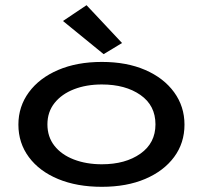

<svg xmlns="http://www.w3.org/2000/svg" viewBox="-20 -712 790 741"><path d="M373 9Q277 9 204.5 -21Q132 -51 91.5 -105.5Q51 -160 51 -231Q51 -301 91.5 -356Q132 -411 204.5 -442Q277 -473 373 -473Q469 -473 540.5 -442Q612 -411 652 -356Q692 -301 692 -231Q692 -160 652 -106Q612 -52 540.5 -21.5Q469 9 373 9ZM373 -78Q464 -78 522 -119Q580 -160 580 -232Q580 -305 522 -345.5Q464 -386 373 -386Q313 -386 265.5 -367.5Q218 -349 190.5 -314.5Q163 -280 163 -232Q163 -184 190 -149.5Q217 -115 265 -96.5Q313 -78 373 -78ZM380 -503 223 -631 314 -692 451 -546Z"/></svg>

Font: Inconsolata ExtraExpanded SemiBold
Style: Regular
Weight: 600
Width: 8
Monospace: yes
Designer: Raph Levien, Cyreal, Brenton Simpson
Foundry: Raph Levien, Cyreal, Google
Version: Version 3.001; ttfautohint (v1.8.2.53-6de2)